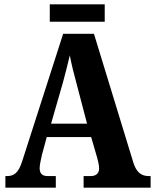

<svg xmlns="http://www.w3.org/2000/svg" viewBox="-20 -871 719 891"><path d="M211 -770H466V-851H211ZM5 0H239V-54H200C174 -54 164 -68 164 -91C164 -109 172 -138 175 -154L197 -235H403L431 -139C434 -127 440 -105 440 -89C440 -64 422 -54 402 -54H368V0H679V-54H669C637 -54 613 -71 599 -116L416 -714H273L84 -126C66 -67 44 -54 13 -54H5ZM217 -297 272 -488C283 -528 294 -573 304 -614C312 -572 323 -527 335 -484L384 -297Z"/></svg>

Font: Noto Serif Condensed ExtraBold
Style: Regular
Weight: 800
Width: 3
Designer: Monotype Design Team
Foundry: Monotype Imaging Inc.
Version: Version 2.013